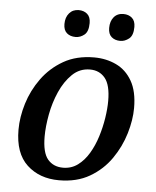

<svg xmlns="http://www.w3.org/2000/svg" viewBox="-54 -795 693 851"><g transform="rotate(5 293.0 -369.5)"><path d="M240 10Q153 10 97.5 -41.5Q42 -93 42 -198Q42 -254 60.5 -314.5Q79 -375 117 -427.5Q155 -480 212.5 -513Q270 -546 349 -546Q402 -546 446.5 -525Q491 -504 517.5 -458Q544 -412 544 -338Q544 -285 526 -224.5Q508 -164 471 -110.5Q434 -57 376.5 -23.5Q319 10 240 10ZM253 -47Q290 -47 318.5 -68Q347 -89 367.5 -123.5Q388 -158 401 -199.5Q414 -241 420.5 -283Q427 -325 427 -359Q427 -430 402 -460.5Q377 -491 335 -491Q289 -491 256 -459Q223 -427 201.5 -378.5Q180 -330 170 -276Q160 -222 160 -178Q160 -106 185 -76.5Q210 -47 253 -47ZM457 -629Q433 -629 418 -642Q403 -655 403 -682Q403 -712 418.5 -730.5Q434 -749 461 -749Q484 -749 499 -736Q514 -723 514 -696Q514 -658 495.5 -643.5Q477 -629 457 -629ZM258 -629Q234 -629 219 -642Q204 -655 204 -682Q204 -712 220 -730.5Q236 -749 262 -749Q285 -749 300 -736Q315 -723 315 -696Q315 -658 297 -643.5Q279 -629 258 -629Z"/></g></svg>

Font: Noto Serif Medium
Style: Italic
Weight: 500
Italic angle: -12°
Designer: Monotype Design Team
Foundry: Monotype Imaging Inc.
Version: Version 2.014; ttfautohint (v1.8.4.7-5d5b)